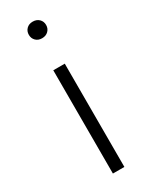

<svg xmlns="http://www.w3.org/2000/svg" viewBox="-197 -797 665 842"><g transform="rotate(-30 135.0 -376.5)"><path d="M164.1 0H106V-522.9H164.1ZM102.8 -741Q114.7 -752.9 134.3 -752.9Q153.8 -752.9 166 -741Q178.2 -729 178.2 -710.9Q178.2 -692.9 166 -680.9Q153.8 -668.9 134.3 -668.9Q114.7 -668.9 102.8 -680.9Q90.8 -692.9 90.8 -710.9Q90.8 -729 102.8 -741Z"/></g></svg>

Font: FiraSans-Light
Style: Regular
Weight: 300
Designer: Carrois Corporate & Edenspiekermann AG
Foundry: Carrois Corporate GbR & Edenspiekermann AG
Version: Version 3.106;PS 003.106;hotconv 1.0.70;makeotf.lib2.5.58329